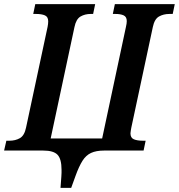

<svg xmlns="http://www.w3.org/2000/svg" viewBox="-49 -734 872 936"><path d="M246 182 250 128Q251 115 251 108.5Q251 102 251 94Q251 41 231.5 20.5Q212 0 162 0H-29L-18 -48H-3Q26 -48 48 -60.5Q70 -73 78 -112L183 -603Q186 -618 186 -630Q186 -652 170 -659Q154 -666 126 -666H113L123 -714H415L405 -666H393Q365 -666 343.5 -653.5Q322 -641 314 -602L198 -59H449L565 -603Q569 -620 569 -631Q569 -652 554 -659Q539 -666 513 -666H501L511 -714H803L793 -666H777Q748 -666 726 -653.5Q704 -641 696 -602L591 -111Q590 -104 588.5 -96.5Q587 -89 587 -84Q587 -62 603.5 -55Q620 -48 648 -48H661L651 0H458Q420 0 395 11.5Q370 23 353 50Q336 77 319 124L298 182Z"/></svg>

Font: Noto Serif SemiCondensed SemiBold
Style: Italic
Weight: 600
Width: 4
Italic angle: -12°
Designer: Monotype Design Team
Foundry: Monotype Imaging Inc.
Version: Version 2.014; ttfautohint (v1.8.4.7-5d5b)